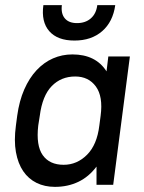

<svg xmlns="http://www.w3.org/2000/svg" viewBox="-20 -720 560 748"><path d="M194 8Q154 8 122.5 -7.5Q91 -23 70.5 -53Q50 -83 42 -127.5Q34 -172 42 -231L47 -269Q55 -327 74.5 -371.5Q94 -416 122.5 -446.5Q151 -477 186.5 -492.5Q222 -508 262 -508Q353 -508 395 -442L402 -500H486L421 0H356V-71Q326 -31 285 -11.5Q244 8 194 8ZM228 -78Q280 -78 319 -117Q358 -156 367 -231L372 -269Q382 -344 353.5 -383Q325 -422 273 -422Q218 -422 181.5 -384.5Q145 -347 135 -269L129 -231Q120 -153 146.5 -115.5Q173 -78 228 -78ZM270 -562Q204 -562 172 -598.5Q140 -635 149 -700H221Q217 -667 232.5 -648.5Q248 -630 280 -630Q313 -630 334 -648.5Q355 -667 359 -700H429Q420 -635 378 -598.5Q336 -562 270 -562Z"/></svg>

Font: Retni Sans Medium
Style: Italic
Weight: 500
Italic angle: -8°
Designer: Vitaly Kuzmin
Foundry: ParaType Ltd.
Version: Version 1.00;June 10, 2019;FontCreator 11.5.0.2425 64-bit; t